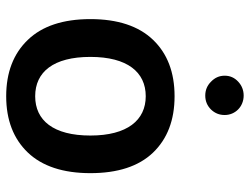

<svg xmlns="http://www.w3.org/2000/svg" viewBox="-112 -675 792 608"><g transform="rotate(90 284.0 -371.0)"><path d="M284.7 -527.8C209 -527.8 149.4 -504.9 106 -459.5C62.5 -414.1 40.5 -347.7 40.5 -261.2C40.5 -174.8 62.5 -108.4 106.4 -63C149.9 -17.6 209.5 5.4 284.7 5.4C359.9 5.4 419.4 -17.6 462.9 -63C506.3 -108.4 528.3 -174.8 528.3 -261.2C528.3 -347.7 506.8 -414.1 463.4 -459.5C419.9 -504.9 360.4 -527.8 284.7 -527.8ZM284.7 -436.5C360.4 -436.5 409.2 -378.4 409.2 -261.2C409.2 -144 361.3 -86.4 284.7 -86.4C208 -86.4 160.2 -144 160.2 -261.2C160.2 -378.4 208.5 -436.5 284.7 -436.5ZM219.7 -686.5C219.7 -669.4 226.1 -655.3 238.8 -643.1C251 -630.9 265.6 -625 282.7 -625C299.8 -625 314.5 -630.9 326.7 -643.1C338.4 -655.3 344.2 -669.4 344.2 -686.5C344.2 -720.2 317.4 -746.6 282.7 -746.6C265.6 -746.6 251 -740.7 238.8 -729.5C226.1 -717.8 219.7 -703.6 219.7 -686.5Z"/></g></svg>

Font: Estedad SemiBold
Style: Regular
Weight: 600
Designer: Amin Abedi
Version: Version 7.3